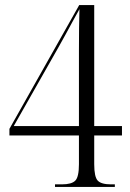

<svg xmlns="http://www.w3.org/2000/svg" viewBox="-20 -734 512 754"><path d="M196 0V-10H223Q261 -10 275.5 -24.5Q290 -39 290 -89V-202H17V-228L291 -714H350V-239H459V-202H350V-89Q350 -39 364 -24.5Q378 -10 416 -10H431V0ZM34 -239H290V-449Q290 -490 290 -536Q290 -582 290.5 -624.5Q291 -667 292 -698Q284 -684 269 -656.5Q254 -629 238 -599.5Q222 -570 210 -549Z"/></svg>

Font: Noto Serif Display Condensed Light
Style: Regular
Weight: 300
Width: 3
Designer: Monotype Design Team
Foundry: Monotype Imaging Inc.
Version: Version 2.009